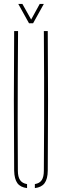

<svg xmlns="http://www.w3.org/2000/svg" viewBox="-20 -959 317 983"><path d="M52.5 -85Q51 -264.5 51 -442.8Q51 -621 52.5 -800H72.5Q71.5 -680.5 71 -561.5Q70.5 -442.5 70.5 -323.5Q70.5 -204.5 71.5 -85Q71.5 -53.5 82.8 -37Q94 -20.5 118.5 -16.5V4Q84.5 0 69 -21.2Q53.5 -42.5 52.5 -85ZM158.5 4V-16.5Q183 -20.5 193.8 -37Q204.5 -53.5 204.5 -85Q205.5 -204.5 205.8 -323.5Q206 -442.5 205.8 -561.5Q205.5 -680.5 204.5 -800H224.5Q226 -621 226 -442.8Q226 -264.5 224.5 -85Q224 -42.5 208.2 -21.2Q192.5 0 158.5 4ZM128.5 -840 73.5 -939H94.5L139.5 -859L183.5 -939H204.5L149.5 -840Z"/></svg>

Font: Big Shoulders Stencil Display Thin Thin
Style: Regular
Weight: 250
Version: Version 2.001